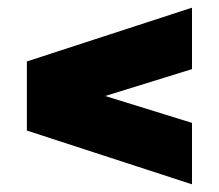

<svg xmlns="http://www.w3.org/2000/svg" viewBox="-20 -562 570 500"><path d="M480 -382 254 -312 480 -242V-82L50 -222V-402L480 -542Z"/></svg>

Font: Changa ExtraBold
Style: Regular
Weight: 800
Designer: Eduardo Rodriguez Tunni
Foundry: Eduardo Rodriguez Tunni
Version: Version 2.002; ttfautohint (v1.5) -l 8 -r 50 -G 220 -x 14 -H